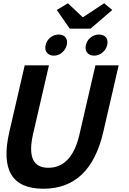

<svg xmlns="http://www.w3.org/2000/svg" viewBox="-20 -1139 788 1173"><path d="M37 -333 131 -740H279L182 -320Q135 -114 275 -114Q419 -114 466 -320L563 -740H705L611 -333Q531 14 245 14Q-43 14 37 -333ZM327 -1078 395 -1119 484 -1035H489L616 -1119L666 -1078L533 -964H406ZM266 -818Q252 -836 259 -864Q265 -892 288 -910Q311 -928 339 -928Q367 -928 381 -910Q394 -892 388 -864Q381 -836 359 -818Q337 -799 309 -799Q281 -799 266 -818ZM512 -818Q498 -836 505 -864Q511 -892 534 -910Q557 -928 585 -928Q613 -928 628 -910Q641 -892 635 -864Q628 -836 606 -818Q583 -799 555 -799Q527 -799 512 -818Z"/></svg>

Font: KaiGen Gothic CN Bold
Style: Bold
Weight: 700
Designer: Ryoko NISHIZUKA  (kana & ideographs); Paul D. Hunt (Latin, Greek & Cyrillic); Wenlong ZHANG  (bopomofo); Sandoll Communi
Foundry: Adobe Systems Incorporated
Version: Version 1.002.20150501